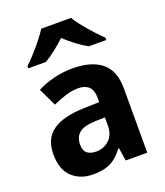

<svg xmlns="http://www.w3.org/2000/svg" viewBox="-156 -965 929 1081"><g transform="rotate(-20 308.5 -424.5)"><path d="M214 11Q140 11 91 -34Q42 -79 42 -173Q42 -264 103.5 -308.5Q165 -353 287 -357L385 -360V-386Q385 -432 362.5 -453Q340 -474 301 -474Q261 -474 222.5 -461.5Q184 -449 146 -432L95 -539Q138 -562 193.5 -576Q249 -590 308 -590Q421 -590 481.5 -540.5Q542 -491 542 -386V0H413L401 -78H397Q374 -47 348.5 -27Q323 -7 290.5 2Q258 11 214 11ZM275 -104Q321 -104 353.5 -134.5Q386 -165 386 -221V-268L330 -267Q257 -264 229.5 -239.5Q202 -215 202 -172Q202 -135 221.5 -119.5Q241 -104 275 -104ZM75 -675V-689Q104 -716 131.5 -747Q159 -778 182.5 -808Q206 -838 220 -860H398Q414 -833 439.5 -801.5Q465 -770 492.5 -740Q520 -710 542 -689V-675H438Q407 -692 372 -718Q337 -744 307 -773Q276 -744 243 -718Q210 -692 180 -675Z"/></g></svg>

Font: Menbere
Style: Regular
Weight: 400
Designer: Aleme Tadesse
Foundry: Sorkin Type Co
Version: Version 1.000